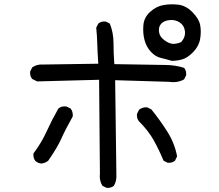

<svg xmlns="http://www.w3.org/2000/svg" viewBox="-20 -858 1040 911"><path d="M485.4 33.2 465.8 23.4Q450.2 -2 454.1 -35.2L450.2 -479.5L156.2 -471.7L132.8 -483.4Q121.1 -497.1 123 -518.6L132.8 -538.1Q154.3 -553.7 183.6 -551.8L446.3 -555.7Q442.4 -615.2 441.4 -653.3Q440.4 -691.4 436.5 -726.6L446.3 -746.1Q460 -757.8 481.4 -755.9L501 -746.1Q518.6 -703.1 518.6 -652.8Q518.6 -602.5 522.5 -553.7L761.7 -549.8Q810.5 -549.8 853.5 -536.1Q865.2 -522.5 863.3 -501L853.5 -481.4Q822.3 -463.9 783.2 -469.7L526.4 -477.5L532.2 -31.2Q534.2 0 520.5 23.4Q506.8 35.2 485.4 33.2ZM175.8 -82Q160.2 -84 148.4 -93.8Q136.7 -107.4 138.7 -129.9Q175.8 -178.7 201.2 -234.4Q226.6 -290 256.8 -342.8Q272.5 -356.4 295.9 -352.5L315.4 -342.8Q327.1 -327.1 325.2 -305.7Q288.1 -239.3 270.5 -199.2Q252.9 -159.2 209 -95.7Q195.3 -84 175.8 -82ZM775.4 -85.9 755.9 -95.7Q735.4 -145.5 710 -191.4Q684.6 -237.3 639.6 -282.2Q627.9 -295.9 629.9 -317.4L639.6 -336.9Q655.3 -350.6 678.7 -348.6L698.2 -338.9Q739.3 -288.1 773.9 -233.4Q808.6 -178.7 820.3 -116.2L810.5 -95.7Q796.9 -84 775.4 -85.9ZM794.9 -569.3Q769.5 -577.1 743.7 -583Q717.8 -588.9 696.3 -611.8Q674.8 -634.8 666 -667Q657.2 -699.2 660.2 -737.3Q663.1 -775.4 692.4 -801.8Q721.7 -828.1 755.4 -834Q789.1 -839.8 825.2 -835.9Q861.3 -832 892.6 -800.8Q923.8 -769.5 929.7 -739.3Q935.5 -709 929.7 -673.8Q923.8 -638.7 896.5 -610.8Q869.1 -583 844.7 -576.2Q820.3 -569.3 794.9 -569.3ZM839.8 -658.2Q861.3 -683.6 857.4 -710.9Q853.5 -738.3 832 -752Q810.5 -765.6 784.2 -762.7Q757.8 -759.8 744.6 -745.1Q731.4 -730.5 734.4 -707Q737.3 -683.6 760.3 -667Q783.2 -650.4 800.8 -649.9Q818.4 -649.4 839.8 -658.2Z"/></svg>

Font: NaikaiFont
Style: Regular-Lite
Weight: 400
Version: Version 1.67